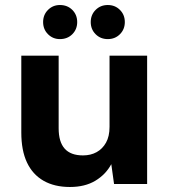

<svg xmlns="http://www.w3.org/2000/svg" viewBox="-20 -734 673 766"><path d="M259 12Q197 12 153.5 -13Q110 -38 87.5 -86Q65 -134 65 -205V-512H214V-222Q214 -168 238 -141Q262 -114 311 -114Q342 -114 365.5 -127Q389 -140 403 -165Q417 -190 417 -228V-512H567V0H435L424 -79Q402 -38 360.5 -13Q319 12 259 12ZM219 -578Q191 -578 171.5 -597.5Q152 -617 152 -646Q152 -675 171.5 -694.5Q191 -714 219 -714Q249 -714 268.5 -694.5Q288 -675 288 -646Q288 -617 268.5 -597.5Q249 -578 219 -578ZM410 -578Q381 -578 361.5 -597.5Q342 -617 342 -646Q342 -675 361.5 -694.5Q381 -714 410 -714Q439 -714 458.5 -694.5Q478 -675 478 -646Q478 -617 458.5 -597.5Q439 -578 410 -578Z"/></svg>

Font: DM Sans 12pt Black
Style: Regular
Weight: 900
Version: Version 4.004;gftools[0.9.30]